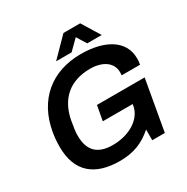

<svg xmlns="http://www.w3.org/2000/svg" viewBox="-194 -1035 1182 1214"><g transform="rotate(-30 397.0 -428.0)"><path d="M302 -736H415L486 -806L529 -736H635L554 -868H432ZM339 12C440 12 512 -19 579 -78V0H671L736 -368H388L368 -260H586L585 -253C572 -161 472 -98 349 -98C241 -98 185 -149 185 -260C185 -288 189 -316 198 -366C225 -507 316 -588 464 -588C551 -588 618 -548 618 -474C618 -467 618 -460 617 -452H751C754 -468 755 -482 755 -496C755 -633 625 -698 460 -698C245 -698 97 -573 60 -361C54 -327 51 -292 51 -256C51 -73 156 12 339 12Z"/></g></svg>

Font: Archivo SemiBold
Style: Italic
Weight: 600
Italic angle: -10°
Designer: Hector Gatti
Foundry: Omnibus-Type
Version: Version 2.001